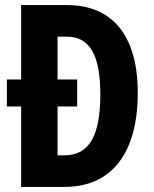

<svg xmlns="http://www.w3.org/2000/svg" viewBox="-20 -734 604 754"><path d="M244 -714H63V-422H7V-316H63V0H234C418 0 521 -132 521 -370C521 -593 422 -714 244 -714ZM242 -590C330 -590 374 -522 374 -364C374 -202 331 -124 233 -124H206V-316H283V-422H206V-590Z"/></svg>

Font: Noto Sans Oriya ExtCond Bold
Style: Bold
Weight: 700
Width: 2
Designer: Amélie Bonet and Sol Matas
Foundry: Google LLC
Version: Version 2.006